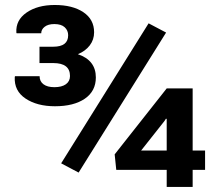

<svg xmlns="http://www.w3.org/2000/svg" viewBox="-20 -742 838 762"><path d="M292 -57.1 222.7 -93.8 569.8 -649.4 639.2 -612.8ZM641.6 0V-67.9H441.4L435.1 -129.4L641.6 -391.1H744.6V-144.5H793.9V-67.9H744.6V0ZM540 -144.5H641.6V-270L638.7 -271L632.3 -261.2ZM198.2 -320.3Q127.4 -320.3 81.5 -350.8Q35.6 -381.3 38.6 -436.5L39.6 -439.5H137.2Q137.2 -418.9 152.6 -407.5Q168 -396 195.8 -396Q225.1 -396 241.5 -407.7Q257.8 -419.4 257.8 -440.4Q257.8 -491.7 191.4 -491.7H136.7V-556.6H191.4Q250.5 -556.6 250.5 -602.1Q250.5 -621.1 236.8 -633.8Q223.1 -646.5 195.8 -646.5Q170.9 -646.5 157.2 -635.7Q143.6 -625 143.6 -609.9H45.9L44.9 -612.8Q42 -662.1 85.4 -692.1Q128.9 -722.2 197.3 -722.2Q268.1 -722.2 310.8 -693.6Q353.5 -665 353.5 -613.8Q353.5 -584.5 336.2 -561.8Q318.8 -539.1 289.1 -526.9Q360.4 -502.9 360.4 -434.6Q360.4 -380.4 316.7 -350.3Q272.9 -320.3 198.2 -320.3Z"/></svg>

Font: Roboto Slab
Style: Bold
Weight: 700
Designer: Google
Version: Version 2.000; ttfautohint (v1.8.1.43-b0c9)